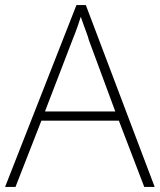

<svg xmlns="http://www.w3.org/2000/svg" viewBox="-20 -736 630 756"><path d="M548 0 448 -261H143L41 0H0L281 -716H318L589 0ZM330 -578Q327 -590 321.5 -604.5Q316 -619 310 -636Q304 -653 298 -670Q293 -654 287.5 -637.5Q282 -621 276 -606Q270 -591 265 -578L157 -297H434Z"/></svg>

Font: Noto Sans Cham ExtraLight
Style: Regular
Weight: 250
Version: Version 2.002